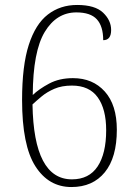

<svg xmlns="http://www.w3.org/2000/svg" viewBox="-20 -744 551 774"><path d="M268 10Q176 10 122.5 -74Q69 -158 69 -341Q69 -479 96 -563Q123 -647 173 -685.5Q223 -724 291 -724Q363 -724 395.5 -693Q428 -662 428 -623Q428 -582 396 -582Q396 -638 370.5 -666Q345 -694 288 -694Q208 -694 160.5 -615.5Q113 -537 112 -361Q137 -385 178 -407Q219 -429 274 -429Q354 -429 402.5 -375Q451 -321 451 -221Q451 -109 402.5 -49.5Q354 10 268 10ZM270 -21Q339 -21 373.5 -73Q408 -125 408 -219Q408 -304 374 -351.5Q340 -399 270 -399Q229 -399 199 -386Q169 -373 147.5 -355Q126 -337 111 -323Q116 -21 270 -21Z"/></svg>

Font: Noto Serif Tamil SemiCondensed ExtraLight
Style: Regular
Weight: 200
Width: 4
Designer: Indian Type Foundry, Tom Grace, and the Monotype Design Team
Foundry: Monotype Imaging Inc.
Version: Version 2.004; ttfautohint (v1.8.4.7-5d5b)